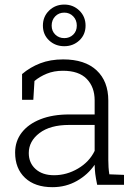

<svg xmlns="http://www.w3.org/2000/svg" viewBox="-20 -793 588 824"><path d="M205.1 10.3Q129.9 10.3 87.4 -29.8Q44.9 -69.8 44.9 -138.2Q44.9 -187 73.2 -223.9Q101.6 -260.7 153.6 -281.2Q205.6 -301.8 276.9 -301.8H386.2V-362.3Q386.2 -419.4 352.3 -454.3Q318.4 -489.3 250 -489.3Q211.4 -489.3 180.9 -476.8Q150.4 -464.4 127.9 -445.3L123 -364.7H74.7V-475.1Q108.9 -504.4 152.3 -521.2Q195.8 -538.1 251 -538.1Q344.2 -538.1 394.5 -491.2Q444.8 -444.3 444.8 -361.3V-106.4Q444.8 -90.8 445.8 -75.4Q446.8 -60.1 449.2 -44.9L512.2 -42.5V0H397Q391.1 -28.8 388.9 -46.4Q386.7 -64 386.2 -85.9Q357.4 -43.5 310.1 -16.6Q262.7 10.3 205.1 10.3ZM211.9 -41Q266.1 -41 314.7 -69.6Q363.3 -98.1 386.2 -145.5V-256.8H276.4Q195.3 -256.8 149.4 -221.9Q103.5 -187 103.5 -136.2Q103.5 -93.8 132.8 -67.4Q162.1 -41 211.9 -41ZM255.9 -594.7Q217.3 -594.7 190.7 -619.6Q164.1 -644.5 164.1 -683.1Q164.1 -721.7 190.7 -747.6Q217.3 -773.4 255.9 -773.4Q293.9 -773.4 320.6 -747.6Q347.2 -721.7 347.2 -683.1Q347.2 -644.5 320.6 -619.6Q293.9 -594.7 255.9 -594.7ZM255.9 -629.4Q278.8 -629.4 294.2 -644.3Q309.6 -659.2 309.6 -683.1Q309.6 -707 294.2 -722.9Q278.8 -738.8 255.9 -738.8Q232.4 -738.8 217 -722.9Q201.7 -707 201.7 -683.1Q201.7 -659.7 217.3 -644.5Q232.9 -629.4 255.9 -629.4Z"/></svg>

Font: Roboto Slab LO Light
Style: Regular
Weight: 300
Designer: Google
Version: Version 2.000